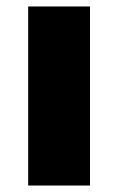

<svg xmlns="http://www.w3.org/2000/svg" viewBox="-20 -573 365 593"><path d="M258 0H67V-553H258Z"/></svg>

Font: Noto Sans Telugu Black
Style: Regular
Weight: 900
Designer: Jelle Bosma - Monotype Design Team
Foundry: Monotype Imaging Inc.
Version: Version 2.005; ttfautohint (v1.8.4.7-5d5b)